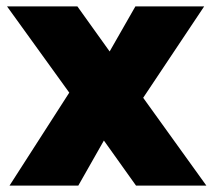

<svg xmlns="http://www.w3.org/2000/svg" viewBox="-20 -581 668 601"><path d="M2 -561H222.2L323.2 -419.9L403.8 -561H619.1L428.2 -274.9L626 0H405.8L305.2 -141.1L225.1 0H9.8L196.8 -291Z"/></svg>

Font: Poppins ExtraBold
Style: Regular
Weight: 800
Designer: Ninad Kale (Devanagari), Jonny Pinhorn (Latin)
Foundry: Indian Type Foundry
Version: 4.004